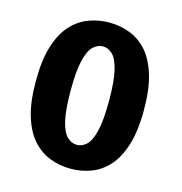

<svg xmlns="http://www.w3.org/2000/svg" viewBox="-106 -802 862 910"><g transform="rotate(15 325.0 -347.5)"><path d="M320 11Q268 11 220.2 -6.8Q172.5 -24.5 135 -65.5Q97.5 -106.5 76 -175.8Q54.5 -245 54.5 -348Q54.5 -450.5 76 -519.8Q97.5 -589 135 -629.8Q172.5 -670.5 220.2 -688.2Q268 -706 320 -706Q372.5 -706 420.2 -688.2Q468 -670.5 505 -629.8Q542 -589 563.5 -519.8Q585 -450.5 585 -348Q585 -245 563.5 -175.8Q542 -106.5 505 -65.5Q468 -24.5 420.2 -6.8Q372.5 11 320 11ZM320 -106Q345.5 -106 367 -126Q388.5 -146 401.2 -198.5Q414 -251 414 -348Q414 -444 401.2 -496.2Q388.5 -548.5 367 -568.8Q345.5 -589 320 -589Q294.5 -589 272.8 -568.8Q251 -548.5 238.2 -496.2Q225.5 -444 225.5 -348Q225.5 -251 238.2 -198.5Q251 -146 272.8 -126Q294.5 -106 320 -106Z"/></g></svg>

Font: Trispace
Style: Bold
Weight: 700
Designer: Tyler Finck
Foundry: Etcetera Type Company
Version: Version 1.210; ttfautohint (v1.8.3)